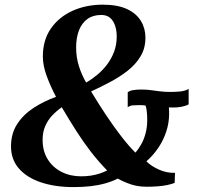

<svg xmlns="http://www.w3.org/2000/svg" viewBox="-20 -772 824 802"><path d="M286.5 9.5Q211 9.5 152 -10Q93 -29.5 59.5 -67.5Q26 -105.5 26 -160Q26 -214.5 52 -254.2Q78 -294 121 -321.8Q164 -349.5 214 -367.5Q191.5 -410 175.2 -454Q159 -498 159 -536Q159 -604.5 192.5 -652.8Q226 -701 282.8 -726.8Q339.5 -752.5 409.5 -752.5Q471.5 -752.5 510.8 -734Q550 -715.5 568.8 -684.2Q587.5 -653 587.5 -614.5Q587.5 -570.5 567 -536.5Q546.5 -502.5 512.8 -476.2Q479 -450 439.2 -429Q399.5 -408 360.5 -390Q391.5 -338.5 423.5 -290.5Q455.5 -242.5 486.5 -202.5Q517.5 -162.5 545.5 -134.5Q559 -149.5 570.2 -169.8Q581.5 -190 588.2 -215.5Q595 -241 595 -271.5Q595 -292.5 593 -307.5Q591 -322.5 588.5 -330.5Q584 -332 577.5 -332.5Q571 -333 563.5 -333Q547.5 -333 535.2 -332Q523 -331 513.5 -324V-386Q520 -392.5 534 -395.2Q548 -398 570 -398Q591.5 -398 610 -395.5Q628.5 -393 648 -390.5Q667.5 -388 692.5 -388Q713 -388 733.2 -390Q753.5 -392 768 -400.5V-336Q755 -329 738.2 -326Q721.5 -323 709 -323Q704 -323 697.2 -323Q690.5 -323 685.5 -323.5Q686 -319 686.2 -311.8Q686.5 -304.5 686.5 -295Q686 -257 674.2 -221.5Q662.5 -186 641.2 -154.5Q620 -123 591.5 -98Q611.5 -78 644 -63.5Q676.5 -49 711 -50L709.5 -8Q697 -3 679.2 0.8Q661.5 4.5 640 6.2Q618.5 8 594 8Q556 8 526.5 -2Q497 -12 472 -26Q448 -14 419.5 -6Q391 2 358 5.8Q325 9.5 286.5 9.5ZM318.5 -35.5Q338.5 -35.5 358 -38.2Q377.5 -41 395.2 -46.8Q413 -52.5 427.5 -60Q391 -97.5 359.5 -138.2Q328 -179 298.5 -225.2Q269 -271.5 238 -324Q216.5 -309 198.2 -289.8Q180 -270.5 169 -245.5Q158 -220.5 158 -187.5Q158 -141 179.2 -106.8Q200.5 -72.5 237 -54Q273.5 -35.5 318.5 -35.5ZM340 -427Q364 -441 387 -460.2Q410 -479.5 428 -503.5Q446 -527.5 456.8 -556.5Q467.5 -585.5 467.5 -619.5Q467.5 -645 460.5 -665.5Q453.5 -686 439.5 -697.8Q425.5 -709.5 403 -709.5Q368.5 -709.5 345.2 -692.8Q322 -676 310 -645.5Q298 -615 298 -573.5Q298 -532 309.8 -495.2Q321.5 -458.5 340 -427Z"/></svg>

Font: Merriweather 72pt
Style: Bold Italic
Weight: 700
Italic angle: -7.8°
Version: Version 2.101